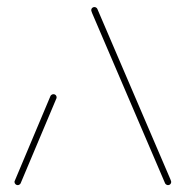

<svg xmlns="http://www.w3.org/2000/svg" viewBox="-20 -539 541 559"><path d="M31.5 0Q27.8 0 25 -2.8Q22.2 -5.6 22.2 -9.3Q22.2 -11.5 23 -12.6L127 -259.6Q128.1 -261.9 130.6 -263.3Q133 -264.8 135.6 -264.8Q139.6 -264.8 142.2 -262.2Q144.8 -259.6 144.8 -255.6Q144.8 -253.3 144.1 -252.2L40 -5.2Q38.9 -3 36.5 -1.5Q34.1 0 31.5 0ZM478.5 -9.3Q478.5 -5.6 475.9 -2.8Q473.3 0 469.3 0Q466.7 0 464.3 -1.5Q461.9 -3 460.7 -5.2L248.1 -501.1Q245.6 -507.8 245.6 -509.3Q245.6 -513.3 248.3 -515.9Q251.1 -518.5 254.8 -518.5Q257.4 -518.5 259.8 -517Q262.2 -515.6 263.3 -513.3L475.9 -17.4Q478.5 -11.1 478.5 -9.3Z"/></svg>

Font: 26F Galaxy Sans Hairline
Style: Regular
Weight: 50
Designer: C₂₉H₂₅N₃O₅
Version: Version 1.100